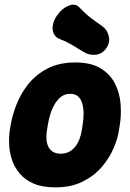

<svg xmlns="http://www.w3.org/2000/svg" viewBox="-20 -788 562 827"><path d="M492 -225Q487 -191 469 -149Q451 -107 418.5 -69Q386 -31 336.5 -6Q287 19 218 19Q163 19 125.5 3Q88 -13 65 -40.5Q42 -68 31.5 -100Q21 -132 19.5 -165Q18 -198 22 -225L26 -250Q33 -292 51.5 -339Q70 -386 102.5 -426.5Q135 -467 185 -493Q235 -519 304 -519Q373 -519 414.5 -493Q456 -467 476 -426.5Q496 -386 499.5 -339Q503 -292 496 -250ZM336 -250Q340 -275 340 -298.5Q340 -322 334.5 -341.5Q329 -361 316.5 -372.5Q304 -384 282 -384Q261 -384 245 -372.5Q229 -361 217 -341.5Q205 -322 197.5 -298.5Q190 -275 186 -250L182 -225Q179 -207 180 -189.5Q181 -172 187.5 -157.5Q194 -143 207.5 -134.5Q221 -126 241 -126Q262 -126 278 -134.5Q294 -143 305 -157.5Q316 -172 322.5 -189.5Q329 -207 332 -225ZM422 -674Q442 -660 448.5 -632Q455 -604 438 -581L437 -579Q418 -554 390 -552Q362 -550 339 -565Q312 -582 287 -596.5Q262 -611 237 -620Q218 -628 211 -644.5Q204 -661 208 -681.5Q212 -702 224 -719L230 -727Q250 -754 278 -764.5Q306 -775 324 -754Q354 -723 375 -708Q396 -693 422 -674Z"/></svg>

Font: Winky Sans
Style: Bold Italic
Weight: 700
Italic angle: -8.97852°
Designer: Simon Atzbach
Foundry: typofactur
Version: Version 1.205